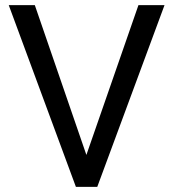

<svg xmlns="http://www.w3.org/2000/svg" viewBox="-20 -731 677 751"><path d="M116.2 -710.9 317.9 -125 521.5 -710.9H623.5L360.4 0H276.9L14.2 -710.9Z"/></svg>

Font: Vazirmatn UI
Style: Regular
Weight: 400
Designer: Saber Rastikerdar
Foundry: Saber Rastikerdar
Version: Version 33.003